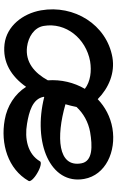

<svg xmlns="http://www.w3.org/2000/svg" viewBox="187 -796 645 1059"><g transform="rotate(90 509.5 -266.5)"><path d="M978 -102C984 -111 964 -133 934 -150C904 -168 875 -174 870 -165C830 -96 744 -79 663 -93C597 -104 525 -123 514 -185V-186L515 -188C768 -124 1000 -222 967 -408C946 -527 815 -586 687 -564C624 -553 570 -524 527 -483C465 -544 382 -579 296 -564C116 -532 5 -353 37 -170C55 -69 124 19 223 31C324 43 402 -7 459 -88C498 -26 565 17 641 30C773 54 913 12 978 -102ZM708 -441C784 -454 870 -457 881 -392C904 -263 736 -253 555 -305C561 -325 566 -346 570 -366C605 -404 653 -431 708 -441ZM239 -93C184 -100 132 -132 123 -185C102 -307 192 -418 318 -441C372 -450 430 -443 470 -412C435 -352 418 -281 423 -208C382 -133 322 -83 239 -93Z"/></g></svg>

Font: Nupuram
Style: Bold
Weight: 700
Designer: Santhosh Thottingal (santhosh.thottingal@gmail.com)
Foundry: SMC
Version: Version 1.000